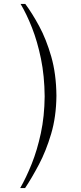

<svg xmlns="http://www.w3.org/2000/svg" viewBox="-20 -801 413 980"><path d="M83 159Q114 105 142 35Q170 -35 188.5 -121Q207 -207 208 -309Q207 -414 189 -501.5Q171 -589 143.5 -659Q116 -729 85 -781H109Q144 -734 180 -667.5Q216 -601 241.5 -512.5Q267 -424 268 -312Q267 -205 241 -117.5Q215 -30 178.5 39Q142 108 108 159Z"/></svg>

Font: Panamera Light
Style: Regular
Weight: 300
Designer: Bastien Sozeau
Foundry: NBR — Bastien Sozeau
Version: Version 3.002; ttfautohint (v1.8.4.7-5d5b);gftools[0.9.33]